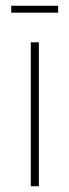

<svg xmlns="http://www.w3.org/2000/svg" viewBox="-20 -647 241 667"><path d="M182 -603H19V-627H182ZM115 0H87V-500H115Z"/></svg>

Font: Work Sans ExtraLight
Style: Regular
Weight: 280
Designer: Wei Huang
Foundry: Wei Huang
Version: Version 1.500